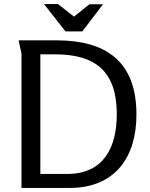

<svg xmlns="http://www.w3.org/2000/svg" viewBox="-20 -927 739 947"><path d="M345 -845 266 -907H197L303 -772H386L488 -906H421ZM653 -362C653 -625 502 -728 259 -728H72C73 -722 86 -664 86 -662V0H323C548 0 653 -152 653 -362ZM556 -364C556 -202 493 -69 311 -69H179V-659H252C451 -659 556 -575 556 -364Z"/></svg>

Font: Rosario
Style: Regular
Weight: 400
Designer: Hector Gatti
Foundry: Omnibus Type
Version: Version 1.100